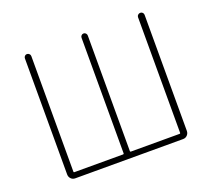

<svg xmlns="http://www.w3.org/2000/svg" viewBox="-122 -886 1157 1045"><g transform="rotate(-20 456.0 -363.0)"><path d="M144.5 0Q129.9 0 120.1 -10.3Q110.4 -20.5 110.4 -35.2V-707Q110.4 -714.8 115.7 -720.2Q121.1 -725.6 128.4 -725.6Q135.7 -725.6 141.6 -720.2Q147.5 -714.8 147.5 -707V-37.1Q147.5 -33.2 151.4 -33.2H433.6Q438.5 -33.2 438.5 -37.1V-707Q438.5 -714.8 443.8 -720.2Q449.2 -725.6 456.5 -725.6Q463.9 -725.6 469.2 -720.2Q474.6 -714.8 474.6 -707V-37.1Q474.6 -33.2 479.5 -33.2H761.7Q765.6 -33.2 765.6 -37.1V-707Q765.6 -714.8 771.5 -720.2Q777.3 -725.6 785.2 -725.6Q793 -725.6 798.3 -720.2Q803.7 -714.8 803.7 -707V-35.2Q803.7 -20.5 793.9 -10.3Q784.2 0 769.5 0Z"/></g></svg>

Font: Gen Jyuu Gothic ExtraLight
Style: Regular
Weight: 100
Designer: [Source Han Sans]
Ryoko NISHIZUKA  (kana & ideographs); Paul D. Hunt (Latin, Greek & Cyrillic); Wenlong ZHANG  (bopomofo
Version: Version 1.002.20150607